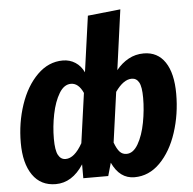

<svg xmlns="http://www.w3.org/2000/svg" viewBox="-54 -812 886 882"><g transform="rotate(-5 389.0 -371.0)"><path d="M755 -349Q755 -255 727.5 -171Q700 -87 649 -35.5Q598 16 531 16Q463 16 428 -60L411 0H296V-64Q244 16 168 16Q99 16 61.5 -38Q24 -92 24 -187Q24 -279 52 -362Q80 -445 131.5 -496Q183 -547 249 -547Q281 -547 306.5 -530.5Q332 -514 346 -484L382 -742L533 -758L495 -481Q520 -512 552 -529.5Q584 -547 622 -547Q686 -547 720.5 -495.5Q755 -444 755 -349ZM301 -161 333 -390Q312 -437 277 -437Q245 -437 222.5 -399.5Q200 -362 188.5 -305.5Q177 -249 177 -192Q177 -139 189 -117Q201 -95 223 -95Q264 -95 301 -161ZM602 -344Q602 -395 590.5 -415.5Q579 -436 557 -436Q519 -436 481 -382L449 -151Q460 -121 472.5 -107.5Q485 -94 504 -94Q535 -94 557.5 -133Q580 -172 591 -230Q602 -288 602 -344Z"/></g></svg>

Font: Fira Sans Condensed
Style: Bold Italic
Weight: 700
Width: 3
Italic angle: -8°
Designer: Carrois Corporate & Edenspiekermann AG
Foundry: Carrois Corporate GbR & Edenspiekermann AG
Version: Version 4.203